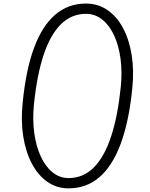

<svg xmlns="http://www.w3.org/2000/svg" viewBox="-20 -1024 823 1054"><path d="M356 10Q291.5 10 240.2 -25.8Q189 -61.5 155 -125.8Q121 -190 107.5 -275.5Q94 -361 104.5 -460.5Q122 -640 166.8 -761Q211.5 -882 283 -943.2Q354.5 -1004.5 452 -1004.5Q517.5 -1004.5 569.2 -969.2Q621 -934 655 -870.8Q689 -807.5 702.8 -722.2Q716.5 -637 706 -537Q688 -357.5 643 -235.8Q598 -114 526.5 -52Q455 10 356 10ZM166.5 -452.5Q158 -368 168 -294.5Q178 -221 203.8 -165.2Q229.5 -109.5 268.5 -78Q307.5 -46.5 357 -46.5Q436.5 -46.5 494.5 -104.2Q552.5 -162 589.5 -273.8Q626.5 -385.5 643 -546.5Q651.5 -630.5 641.5 -703.2Q631.5 -776 605.8 -831Q580 -886 540.8 -917Q501.5 -948 452 -948Q372.5 -948 314.8 -891.2Q257 -834.5 220 -724Q183 -613.5 166.5 -452.5Z"/></svg>

Font: Edu SA Hand Cursive
Style: Regular
Weight: 400
Designer: Tina and Corey Anderson, Eben Sorkin, Mirko Velimirovic
Foundry: Google for Education
Version: Version 2.000